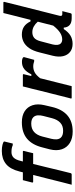

<svg xmlns="http://www.w3.org/2000/svg" viewBox="625 -1432 818 2108"><g transform="rotate(-90 1034.0 -378.0)"><path d="M187 -11Q184 0 173 0H60Q67 -25 73 -50.5Q79 -76 86 -101Q108 -189 127.5 -267Q147 -345 167 -423H92Q88 -423 85.5 -426.5Q83 -430 84 -434Q91 -461 97 -485Q103 -509 110 -536H196Q200 -553 205 -572Q231 -676 288 -721.5Q345 -767 430 -767Q469 -767 497.5 -760Q526 -753 533 -745Q535 -743 534 -737Q528 -713 523 -692Q518 -671 512 -647H494Q478 -654 461 -657.5Q444 -661 418 -661Q383 -661 360 -640Q334 -616 321 -559Q318 -548 315 -536H423Q433 -536 431 -525Q424 -498 418 -474Q412 -450 406 -423H288Q270 -353 252 -277Q234 -201 217 -131.5Q200 -62 187 -11Z M746 -547Q818 -547 866 -516.5Q914 -486 932.5 -430Q951 -374 933 -298L914 -217Q888 -105 821 -47Q754 11 644 11Q569 11 518.5 -20.5Q468 -52 449 -108.5Q430 -165 448 -239L469 -320Q497 -433 565 -490Q633 -547 746 -547ZM731 -444Q674 -444 639 -412.5Q604 -381 589 -322L564 -223Q556 -191 558.5 -163Q561 -135 578 -118Q601 -94 652 -94Q708 -94 741.5 -126Q775 -158 790 -215L815 -312Q824 -345 821.5 -374Q819 -403 801 -421Q778 -444 731 -444Z M1142 0H1015Q1004 0 1007 -11Q1009 -17 1017 -48.5Q1025 -80 1037 -128Q1049 -176 1063 -231.5Q1077 -287 1090.5 -340.5Q1104 -394 1114 -437Q1122 -467 1128.5 -492Q1135 -517 1139 -536H1265Q1276 -536 1273 -525Q1264 -489 1253 -443H1272Q1297 -495 1329.5 -520.5Q1362 -546 1408 -546Q1428 -546 1440.5 -542Q1453 -538 1457 -533Q1462 -528 1461 -523Q1453 -492 1446 -467Q1439 -442 1431 -412H1414Q1402 -416 1389 -419Q1376 -422 1359 -422Q1324 -422 1293.5 -406Q1263 -390 1229 -346Q1208 -263 1185.5 -172.5Q1163 -82 1142 0Z M1708 -547Q1761 -547 1796 -523Q1831 -499 1853 -452H1870Q1883 -502 1895.5 -552.5Q1908 -603 1921 -653Q1926 -675 1932 -697Q1938 -719 1945 -750H2058Q2070 -750 2067 -738Q2042 -637 2015.5 -532Q1989 -427 1963.5 -326Q1938 -225 1915 -134Q1910 -116 1918 -108Q1923 -103 1935 -103H1966Q1960 -81 1954 -57Q1948 -33 1942 -10Q1939 0 1929 0H1887Q1838 0 1812.5 -23Q1787 -46 1785 -87H1769Q1737 -38 1698 -14Q1659 10 1606 10Q1553 10 1518 -17.5Q1483 -45 1471.5 -94Q1460 -143 1476 -208L1512 -351Q1530 -425 1560.5 -467.5Q1591 -510 1629 -528.5Q1667 -547 1708 -547ZM1611 -120Q1627 -104 1655 -104Q1692 -104 1728.5 -127Q1765 -150 1807 -203Q1818 -245 1828.5 -287.5Q1839 -330 1850 -372Q1826 -400 1797 -416Q1768 -432 1734 -432Q1697 -432 1672.5 -412Q1648 -392 1635 -342L1600 -209Q1585 -146 1611 -120Z"/></g></svg>

Font: Recursive Sn Lnr St SmB
Style: Italic
Weight: 600
Italic angle: -15°
Version: Version 1.079;hotconv 1.0.112;makeotfexe 2.5.65598; ttfautoh